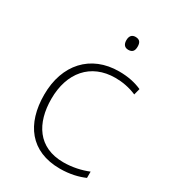

<svg xmlns="http://www.w3.org/2000/svg" viewBox="-179 -821 832 927"><g transform="rotate(30 237.0 -357.0)"><path d="M301 -724C279 -724 270 -709 270 -688C270 -667 279 -652 301 -652C326 -652 333 -667 333 -688C333 -709 326 -724 301 -724ZM302 10C358 10 404 -2 438 -17V-52C399 -36 351 -25 301 -25C160 -25 98 -127 98 -262C98 -407 179 -504 316 -504C354 -504 395 -497 434 -480L443 -515C407 -531 366 -540 316 -540C158 -540 58 -430 58 -262C58 -100 138 10 302 10Z"/></g></svg>

Font: Noto Sans Sinhala ExtraLight
Style: Regular
Weight: 200
Designer: Jelle Bosma - Monotype Design Team
Foundry: Monotype Imaging Inc.
Version: Version 2.006